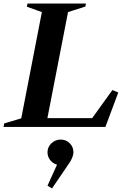

<svg xmlns="http://www.w3.org/2000/svg" viewBox="-79 -720 724 1089"><path d="M-59 0 -55 -20 49.8 -51.2 39.8 -39.8 160.2 -660.2 166.2 -648.8 73.6 -681.8 77 -700H408.6L405.2 -682.8L298.6 -648.8L308.6 -660.2L188.2 -41.6L182 -50H452.4L438.4 -42.4L558.6 -209.4L591.8 -195.2L518.8 0ZM216 348.8 190.4 333 259.4 181.2V216.6Q230.6 214.6 210.5 193.5Q190.4 172.4 190.4 144.2Q190.4 113.8 212.6 92.7Q234.8 71.6 265.6 71.6Q295.8 71.6 316.7 92.7Q337.6 113.8 337.6 144.2Q337.6 155 331.9 170.4Q326.2 185.8 318.6 198Z"/></svg>

Font: Wittgenstein
Style: Italic
Weight: 400
Italic angle: -11°
Designer: Jörg Drees
Foundry: Jörg Drees
Version: Version 1.500